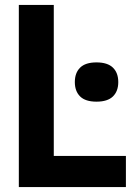

<svg xmlns="http://www.w3.org/2000/svg" viewBox="-20 -760 534 780"><path d="M56.5 0V-740H198.5V-126.5H491.5V0ZM372 -347Q327 -347 305.5 -368.2Q284 -389.5 284 -426.5Q284 -464 305.5 -485.2Q327 -506.5 372 -506.5Q417 -506.5 438.8 -485.2Q460.5 -464 460.5 -426.5Q460.5 -389.5 438.8 -368.2Q417 -347 372 -347Z"/></svg>

Font: Encode Sans Condensed
Style: Bold
Weight: 700
Width: 3
Designer: Multiple Designers
Foundry: Impallari Type
Version: Version 3.000; ttfautohint (v1.8.3) -l 8 -r 50 -G 200 -x 14 